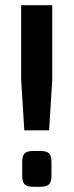

<svg xmlns="http://www.w3.org/2000/svg" viewBox="-20 -715 282 735"><path d="M180 -410 168 -216H73L61 -410V-695H180ZM107 -137H135Q159 -137 168 -127.5Q177 -118 177 -94V-43Q177 -19 168 -9.5Q159 0 135 0H107Q83 0 74 -9.5Q65 -19 65 -43V-94Q65 -118 74 -127.5Q83 -137 107 -137Z"/></svg>

Font: Exo 2 Semi Bold Condensed
Style: Regular
Weight: 600
Width: 3
Designer: Natanael Gama
Version: Version 1.001;PS 001.001;hotconv 1.0.70;makeotf.lib2.5.58329